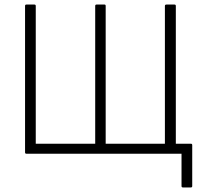

<svg xmlns="http://www.w3.org/2000/svg" viewBox="-20 -675 891 843"><path d="M783 148Q777 148 777 142V0H96Q90 0 90 -6V-649Q90 -655 96 -655H131Q137 -655 137 -649V-44H398V-649Q398 -655 404 -655H439Q444 -655 444 -649V-44H704V-649Q704 -655 711 -655H746Q752 -655 752 -649V-44H818Q824 -44 824 -38V142Q824 148 818 148Z"/></svg>

Font: Sofia Sans Semi Condensed Light
Style: Regular
Weight: 300
Designer: Botio Nikoltchev, Ani Petrova
Foundry: lettersoup
Version: Version 4.100; ttfautohint (v1.8.4.7-5d5b)